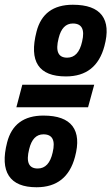

<svg xmlns="http://www.w3.org/2000/svg" viewBox="-62 -779 470 809"><path d="M245 -759Q334 -759 367.5 -714.5Q401 -670 378 -585Q344 -457 216 -457Q43 -457 92 -646Q121 -759 245 -759ZM284 -604Q302 -680 245 -680Q200 -680 185 -618Q164 -536 221 -536Q269 -536 284 -604ZM7 -327 32 -422H335L309 -327ZM121 -292Q210 -292 243.5 -247.5Q277 -203 254 -118Q220 10 92 10Q7 10 -24.5 -38Q-56 -86 -32 -179Q-3 -292 121 -292ZM160 -137Q178 -213 121 -213Q76 -213 61 -151Q40 -69 97 -69Q145 -69 160 -137Z"/></svg>

Font: Air America
Style: Regular
Weight: 400
Designer: William G. Sherman
Foundry: Aaron Bell – Saja Typeworks
Version: Version 1.100;PS 001.100;hotconv 1.0.88;makeotf.lib2.5.64775